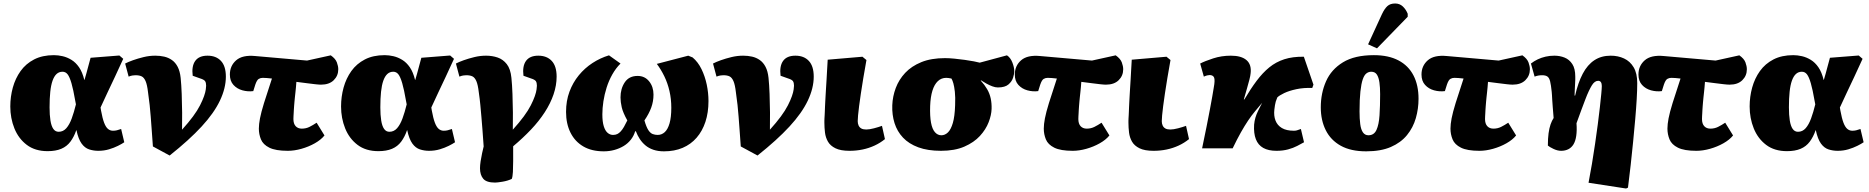

<svg xmlns="http://www.w3.org/2000/svg" viewBox="-20 -850 10710 1100"><path d="M253 16Q181 16 133.5 -20Q86 -56 62.5 -114.5Q39 -173 39 -240Q39 -296 53.5 -348.5Q68 -401 98 -443Q128 -485 175.5 -509.5Q223 -534 289 -534Q313 -534 339 -528Q365 -522 389.5 -507Q414 -492 433 -464.5Q452 -437 463 -392H464Q470 -411 475 -430Q480 -449 486 -471Q492 -493 499 -519L664 -532L686 -513Q662 -459 639 -411Q616 -363 595.5 -319Q575 -275 556 -234L559 -216Q567 -172 576.5 -147Q586 -122 598.5 -111.5Q611 -101 627 -101Q640 -101 649.5 -103.5Q659 -106 674 -111L692 -35Q679 -26 656 -14.5Q633 -3 604.5 5.5Q576 14 543 14Q516 14 491 6Q466 -2 447.5 -27.5Q429 -53 418 -104H417Q404 -66 383.5 -38.5Q363 -11 331 2.5Q299 16 253 16ZM316 -95Q342 -95 360 -115.5Q378 -136 391 -171.5Q404 -207 415 -252L411 -273Q400 -337 389.5 -373Q379 -409 367.5 -424Q356 -439 338 -439Q318 -439 304 -426Q290 -413 281 -387.5Q272 -362 268 -324Q264 -286 264 -235Q264 -191 269 -159.5Q274 -128 285.5 -111.5Q297 -95 316 -95Z M952 41 856 -11Q852 -68 849 -108.5Q846 -149 843.5 -182Q841 -215 837.5 -248Q834 -281 828 -322Q823 -365 814 -385.5Q805 -406 791.5 -412.5Q778 -419 756 -419Q749 -419 739 -417.5Q729 -416 717 -411L697 -486Q714 -495 742 -505Q770 -515 803 -523Q836 -531 870 -531Q897 -531 921 -525.5Q945 -520 965 -506Q985 -492 998 -467Q1011 -442 1015 -404Q1019 -365 1021 -312Q1023 -259 1023.5 -205Q1024 -151 1023 -107Q1060 -148 1085.5 -182.5Q1111 -217 1126 -246.5Q1141 -276 1149 -299Q1157 -322 1159 -337.5Q1161 -353 1161 -359Q1161 -376 1155 -385Q1149 -394 1126 -401L1084 -416Q1077 -471 1098.5 -501Q1120 -531 1169 -531Q1218 -531 1246 -501Q1274 -471 1274 -411Q1274 -345 1240 -273.5Q1206 -202 1135 -125Q1064 -48 952 41Z M1629 14Q1559 14 1523 -4Q1487 -22 1475 -51.5Q1463 -81 1463 -113Q1463 -138 1469.5 -172Q1476 -206 1492.5 -259.5Q1509 -313 1538 -400Q1522 -402 1508.5 -403Q1495 -404 1485 -404Q1473 -404 1462.5 -398Q1452 -392 1443 -366L1431 -328Q1400 -324 1369 -332.5Q1338 -341 1317.5 -363.5Q1297 -386 1297 -423Q1297 -473 1333 -504.5Q1369 -536 1442 -529L1739 -503L1875 -533Q1902 -514 1910 -492.5Q1918 -471 1918 -453Q1918 -416 1892 -390.5Q1866 -365 1819 -365Q1807 -365 1785.5 -367.5Q1764 -370 1736.5 -373.5Q1709 -377 1678 -381Q1677 -365 1675.5 -349.5Q1674 -334 1672.5 -320Q1671 -306 1669.5 -292.5Q1668 -279 1667 -266.5Q1666 -254 1665 -242.5Q1664 -231 1663.5 -220.5Q1663 -210 1662.5 -201Q1662 -192 1661.5 -184Q1661 -176 1661 -168Q1661 -141 1674 -127Q1687 -113 1709 -113Q1733 -113 1753 -123Q1773 -133 1794 -147L1839 -74Q1819 -49 1783.5 -29Q1748 -9 1707 2.5Q1666 14 1629 14Z M2148 16Q2076 16 2028.5 -20Q1981 -56 1957.5 -114.5Q1934 -173 1934 -240Q1934 -296 1948.5 -348.5Q1963 -401 1993 -443Q2023 -485 2070.5 -509.5Q2118 -534 2184 -534Q2208 -534 2234 -528Q2260 -522 2284.5 -507Q2309 -492 2328 -464.5Q2347 -437 2358 -392H2359Q2365 -411 2370 -430Q2375 -449 2381 -471Q2387 -493 2394 -519L2559 -532L2581 -513Q2557 -459 2534 -411Q2511 -363 2490.5 -319Q2470 -275 2451 -234L2454 -216Q2462 -172 2471.5 -147Q2481 -122 2493.5 -111.5Q2506 -101 2522 -101Q2535 -101 2544.5 -103.5Q2554 -106 2569 -111L2587 -35Q2574 -26 2551 -14.5Q2528 -3 2499.5 5.5Q2471 14 2438 14Q2411 14 2386 6Q2361 -2 2342.5 -27.5Q2324 -53 2313 -104H2312Q2299 -66 2278.5 -38.5Q2258 -11 2226 2.5Q2194 16 2148 16ZM2211 -95Q2237 -95 2255 -115.5Q2273 -136 2286 -171.5Q2299 -207 2310 -252L2306 -273Q2295 -337 2284.5 -373Q2274 -409 2262.5 -424Q2251 -439 2233 -439Q2213 -439 2199 -426Q2185 -413 2176 -387.5Q2167 -362 2163 -324Q2159 -286 2159 -235Q2159 -191 2164 -159.5Q2169 -128 2180.5 -111.5Q2192 -95 2211 -95Z M2816 196Q2767 196 2748.5 174Q2730 152 2730 114Q2730 97 2733.5 74Q2737 51 2742 28Q2747 5 2751 -11Q2747 -67 2744 -107.5Q2741 -148 2738 -181.5Q2735 -215 2732 -248Q2729 -281 2723 -322Q2718 -365 2709 -385.5Q2700 -406 2686.5 -412.5Q2673 -419 2651 -419Q2644 -419 2634 -417.5Q2624 -416 2612 -411L2592 -486Q2609 -495 2637 -505Q2665 -515 2698 -523Q2731 -531 2765 -531Q2800 -531 2831 -520.5Q2862 -510 2883.5 -482.5Q2905 -455 2910 -404Q2914 -365 2916 -312Q2918 -259 2918.5 -205Q2919 -151 2918 -107Q2955 -148 2980.5 -182.5Q3006 -217 3021 -246.5Q3036 -276 3044 -299Q3052 -322 3054 -337.5Q3056 -353 3056 -359Q3056 -376 3050 -385Q3044 -394 3021 -401L2979 -416Q2972 -471 2993.5 -501Q3015 -531 3064 -531Q3113 -531 3141 -501Q3169 -471 3169 -411Q3169 -361 3151.5 -309.5Q3134 -258 3101 -207Q3068 -156 3022 -107.5Q2976 -59 2920 -12Q2920 -3 2920 14Q2920 31 2920 47.5Q2920 64 2920 73Q2920 108 2918.5 135.5Q2917 163 2912 175Q2889 186 2859 191Q2829 196 2816 196Z M3439 17Q3370 17 3322 -11Q3274 -39 3248.5 -90Q3223 -141 3223 -209Q3223 -272 3242.5 -324.5Q3262 -377 3296 -418.5Q3330 -460 3374.5 -489Q3419 -518 3469 -533L3535 -486Q3508 -459 3488 -423.5Q3468 -388 3455.5 -348.5Q3443 -309 3437 -269.5Q3431 -230 3431 -195Q3431 -153 3439 -127Q3447 -101 3461 -89Q3475 -77 3492 -77Q3506 -77 3516.5 -82Q3527 -87 3536.5 -97.5Q3546 -108 3555 -123.5Q3564 -139 3574 -160Q3549 -205 3542 -235.5Q3535 -266 3535 -292Q3535 -342 3559.5 -378.5Q3584 -415 3633 -415Q3674 -415 3699 -384Q3724 -353 3724 -308Q3724 -269 3711 -233.5Q3698 -198 3672 -160Q3683 -122 3694.5 -104.5Q3706 -87 3719.5 -82Q3733 -77 3748 -77Q3771 -77 3788.5 -93Q3806 -109 3816 -143.5Q3826 -178 3826 -233Q3826 -283 3815.5 -328.5Q3805 -374 3786 -413Q3767 -452 3743 -484L3923 -531L3948 -521Q3979 -495 3999 -454Q4019 -413 4029 -365.5Q4039 -318 4039 -271Q4039 -205 4021.5 -152Q4004 -99 3971 -61Q3938 -23 3891 -3Q3844 17 3784 17Q3750 17 3723.5 8Q3697 -1 3678 -17Q3659 -33 3645.5 -53.5Q3632 -74 3623 -98H3619Q3611 -71 3594 -49.5Q3577 -28 3553 -13.5Q3529 1 3500 9Q3471 17 3439 17Z M4320 41 4224 -11Q4220 -68 4217 -108.5Q4214 -149 4211.5 -182Q4209 -215 4205.5 -248Q4202 -281 4196 -322Q4191 -365 4182 -385.5Q4173 -406 4159.5 -412.5Q4146 -419 4124 -419Q4117 -419 4107 -417.5Q4097 -416 4085 -411L4065 -486Q4082 -495 4110 -505Q4138 -515 4171 -523Q4204 -531 4238 -531Q4265 -531 4289 -525.5Q4313 -520 4333 -506Q4353 -492 4366 -467Q4379 -442 4383 -404Q4387 -365 4389 -312Q4391 -259 4391.5 -205Q4392 -151 4391 -107Q4428 -148 4453.5 -182.5Q4479 -217 4494 -246.5Q4509 -276 4517 -299Q4525 -322 4527 -337.5Q4529 -353 4529 -359Q4529 -376 4523 -385Q4517 -394 4494 -401L4452 -416Q4445 -471 4466.5 -501Q4488 -531 4537 -531Q4586 -531 4614 -501Q4642 -471 4642 -411Q4642 -345 4608 -273.5Q4574 -202 4503 -125Q4432 -48 4320 41Z M4847 14Q4796 14 4766.5 -0.5Q4737 -15 4723.5 -38.5Q4710 -62 4706.5 -90.5Q4703 -119 4703 -147Q4703 -152 4703 -158Q4703 -164 4703.5 -171.5Q4704 -179 4704.5 -188.5Q4705 -198 4705.5 -210Q4706 -222 4706.5 -236Q4707 -250 4708 -267Q4709 -284 4710 -303.5Q4711 -323 4712.5 -345.5Q4714 -368 4715.5 -393.5Q4717 -419 4718.5 -447.5Q4720 -476 4722 -508L4921 -525L4944 -506Q4934 -451 4926 -402.5Q4918 -354 4912 -314Q4906 -274 4902 -242.5Q4898 -211 4896 -189.5Q4894 -168 4894 -156Q4894 -142 4899 -131Q4904 -120 4914.5 -114Q4925 -108 4943 -108Q4961 -108 4987.5 -115Q5014 -122 5033 -129L5050 -53Q5023 -31 4990.5 -16Q4958 -1 4922 6.5Q4886 14 4847 14Z M5371 14Q5295 14 5241 -6Q5187 -26 5153.5 -61.5Q5120 -97 5105 -144.5Q5090 -192 5092 -247Q5094 -298 5112 -346Q5130 -394 5166 -432.5Q5202 -471 5258.5 -494Q5315 -517 5394 -517Q5418 -517 5448 -514Q5478 -511 5507 -507Q5536 -503 5559.5 -498.5Q5583 -494 5593 -491L5749 -533Q5769 -520 5780 -492Q5791 -464 5791 -441Q5791 -428 5784.5 -406Q5778 -384 5758 -366.5Q5738 -349 5697 -349Q5682 -349 5665 -355.5Q5648 -362 5631.5 -371Q5615 -380 5600 -390L5599 -388Q5621 -364 5635.5 -339Q5650 -314 5656 -286Q5662 -258 5661 -226Q5660 -191 5644 -149.5Q5628 -108 5594 -71Q5560 -34 5505 -10Q5450 14 5371 14ZM5373 -75Q5394 -75 5411 -91.5Q5428 -108 5439 -145.5Q5450 -183 5452 -247Q5454 -294 5450.5 -324.5Q5447 -355 5442 -372.5Q5437 -390 5431 -400Q5421 -402 5414.5 -403Q5408 -404 5401 -404Q5373 -404 5353 -385Q5333 -366 5322 -330.5Q5311 -295 5309 -243Q5307 -184 5314 -147Q5321 -110 5336.5 -92.5Q5352 -75 5373 -75Z M6126 14Q6056 14 6020 -4Q5984 -22 5972 -51.5Q5960 -81 5960 -113Q5960 -138 5966.5 -172Q5973 -206 5989.5 -259.5Q6006 -313 6035 -400Q6019 -402 6005.5 -403Q5992 -404 5982 -404Q5970 -404 5959.5 -398Q5949 -392 5940 -366L5928 -328Q5897 -324 5866 -332.5Q5835 -341 5814.5 -363.5Q5794 -386 5794 -423Q5794 -473 5830 -504.5Q5866 -536 5939 -529L6236 -503L6372 -533Q6399 -514 6407 -492.5Q6415 -471 6415 -453Q6415 -416 6389 -390.5Q6363 -365 6316 -365Q6304 -365 6282.5 -367.5Q6261 -370 6233.5 -373.5Q6206 -377 6175 -381Q6174 -365 6172.5 -349.5Q6171 -334 6169.5 -320Q6168 -306 6166.5 -292.5Q6165 -279 6164 -266.5Q6163 -254 6162 -242.5Q6161 -231 6160.5 -220.5Q6160 -210 6159.5 -201Q6159 -192 6158.5 -184Q6158 -176 6158 -168Q6158 -141 6171 -127Q6184 -113 6206 -113Q6230 -113 6250 -123Q6270 -133 6291 -147L6336 -74Q6316 -49 6280.5 -29Q6245 -9 6204 2.5Q6163 14 6126 14Z M6589 14Q6538 14 6508.5 -0.5Q6479 -15 6465.5 -38.5Q6452 -62 6448.5 -90.5Q6445 -119 6445 -147Q6445 -152 6445 -158Q6445 -164 6445.5 -171.5Q6446 -179 6446.5 -188.5Q6447 -198 6447.5 -210Q6448 -222 6448.5 -236Q6449 -250 6450 -267Q6451 -284 6452 -303.5Q6453 -323 6454.5 -345.5Q6456 -368 6457.5 -393.5Q6459 -419 6460.5 -447.5Q6462 -476 6464 -508L6663 -525L6686 -506Q6676 -451 6668 -402.5Q6660 -354 6654 -314Q6648 -274 6644 -242.5Q6640 -211 6638 -189.5Q6636 -168 6636 -156Q6636 -142 6641 -131Q6646 -120 6656.5 -114Q6667 -108 6685 -108Q6703 -108 6729.5 -115Q6756 -122 6775 -129L6792 -53Q6765 -31 6732.5 -16Q6700 -1 6664 6.5Q6628 14 6589 14Z M7293 14Q7247 14 7217.5 -2.5Q7188 -19 7175 -52.5Q7162 -86 7165 -136Q7167 -157 7172.5 -176Q7178 -195 7188 -215.5Q7198 -236 7211 -261Q7190 -236 7170 -212Q7150 -188 7130.5 -159Q7111 -130 7089.5 -92Q7068 -54 7042 0H6867Q6882 -70 6893 -126.5Q6904 -183 6912 -224.5Q6920 -266 6925 -295.5Q6930 -325 6933 -343Q6936 -361 6937 -368Q6941 -400 6933.5 -410Q6926 -420 6910 -420Q6904 -420 6896 -418Q6888 -416 6877 -411L6856 -486Q6883 -500 6930.5 -515.5Q6978 -531 7032 -531Q7092 -531 7121.5 -505.5Q7151 -480 7145 -430Q7144 -417 7138 -393.5Q7132 -370 7123.5 -341Q7115 -312 7106 -280H7109Q7145 -341 7179.5 -387Q7214 -433 7252 -464Q7290 -495 7338 -510.5Q7386 -526 7450 -525L7505 -365L7498 -346Q7449 -348 7407 -339Q7365 -330 7337 -316.5Q7309 -303 7298 -292Q7292 -278 7289 -268Q7286 -258 7284.5 -247.5Q7283 -237 7281 -222Q7277 -187 7287.5 -159.5Q7298 -132 7324 -116.5Q7350 -101 7393 -101Q7402 -101 7409.5 -103Q7417 -105 7433 -111L7451 -35Q7435 -26 7412 -14Q7389 -2 7359.5 6Q7330 14 7293 14Z M7807 17Q7719 17 7661.5 -15Q7604 -47 7575.5 -104Q7547 -161 7547 -235Q7547 -316 7577 -384Q7607 -452 7674 -493Q7741 -534 7851 -534Q7935 -534 7992 -504Q8049 -474 8078 -418Q8107 -362 8107 -284Q8107 -227 8091.5 -173Q8076 -119 8041 -76Q8006 -33 7948.5 -8Q7891 17 7807 17ZM7820 -75Q7852 -75 7866 -105.5Q7880 -136 7883.5 -189.5Q7887 -243 7887 -310Q7887 -349 7883 -377.5Q7879 -406 7868.5 -422.5Q7858 -439 7836 -439Q7821 -439 7808.5 -429.5Q7796 -420 7787.5 -395.5Q7779 -371 7774 -326Q7769 -281 7769 -212Q7769 -170 7773 -139Q7777 -108 7788.5 -91.5Q7800 -75 7820 -75ZM7869 -573 7818 -596 7897 -768Q7912 -800 7928.5 -815Q7945 -830 7973 -830Q7999 -830 8017 -813Q8035 -796 8045 -771V-754Z M8456 14Q8386 14 8350 -4Q8314 -22 8302 -51.5Q8290 -81 8290 -113Q8290 -138 8296.5 -172Q8303 -206 8319.5 -259.5Q8336 -313 8365 -400Q8349 -402 8335.5 -403Q8322 -404 8312 -404Q8300 -404 8289.5 -398Q8279 -392 8270 -366L8258 -328Q8227 -324 8196 -332.5Q8165 -341 8144.5 -363.5Q8124 -386 8124 -423Q8124 -473 8160 -504.5Q8196 -536 8269 -529L8566 -503L8702 -533Q8729 -514 8737 -492.5Q8745 -471 8745 -453Q8745 -416 8719 -390.5Q8693 -365 8646 -365Q8634 -365 8612.5 -367.5Q8591 -370 8563.5 -373.5Q8536 -377 8505 -381Q8504 -365 8502.5 -349.5Q8501 -334 8499.5 -320Q8498 -306 8496.5 -292.5Q8495 -279 8494 -266.5Q8493 -254 8492 -242.5Q8491 -231 8490.5 -220.5Q8490 -210 8489.5 -201Q8489 -192 8488.5 -184Q8488 -176 8488 -168Q8488 -141 8501 -127Q8514 -113 8536 -113Q8560 -113 8580 -123Q8600 -133 8621 -147L8666 -74Q8646 -49 8610.5 -29Q8575 -9 8534 2.5Q8493 14 8456 14Z M9296 230 9081 197Q9091 146 9100.5 89Q9110 32 9118.5 -26Q9127 -84 9134 -137.5Q9141 -191 9146 -236Q9151 -281 9154 -312.5Q9157 -344 9157 -357Q9157 -371 9152 -379Q9147 -387 9136 -387Q9126 -387 9117 -380.5Q9108 -374 9100 -361Q9092 -348 9082.5 -328Q9073 -308 9063 -281.5Q9053 -255 9040 -220.5Q9027 -186 9012 -144Q9015 -102 9010.5 -71.5Q9006 -41 8994.5 -22.5Q8983 -4 8965 5Q8947 14 8924 14Q8903 14 8880 3Q8857 -8 8848 -16Q8848 -57 8852 -86.5Q8856 -116 8863.5 -137.5Q8871 -159 8881 -174Q8878 -210 8876 -235.5Q8874 -261 8873 -277.5Q8872 -294 8871.5 -305Q8871 -316 8870 -324Q8866 -363 8861 -383.5Q8856 -404 8845.5 -411.5Q8835 -419 8815 -419Q8803 -419 8792.5 -417Q8782 -415 8772 -411L8751 -486Q8769 -500 8790 -510Q8811 -520 8835 -525.5Q8859 -531 8885 -531Q8917 -531 8944 -520Q8971 -509 8988 -483Q9005 -457 9005 -411Q9005 -403 9005 -393.5Q9005 -384 9004 -371.5Q9003 -359 9002.5 -342.5Q9002 -326 9001 -303L9004 -302Q9021 -377 9048 -428Q9075 -479 9114.5 -505Q9154 -531 9208 -531Q9250 -531 9284.5 -515Q9319 -499 9339.5 -464.5Q9360 -430 9360 -374Q9360 -335 9357 -282.5Q9354 -230 9348.5 -167.5Q9343 -105 9336.5 -38.5Q9330 28 9322.5 95Q9315 162 9307 225Z M9699 14Q9629 14 9593 -4Q9557 -22 9545 -51.5Q9533 -81 9533 -113Q9533 -138 9539.5 -172Q9546 -206 9562.5 -259.5Q9579 -313 9608 -400Q9592 -402 9578.5 -403Q9565 -404 9555 -404Q9543 -404 9532.5 -398Q9522 -392 9513 -366L9501 -328Q9470 -324 9439 -332.5Q9408 -341 9387.5 -363.5Q9367 -386 9367 -423Q9367 -473 9403 -504.5Q9439 -536 9512 -529L9809 -503L9945 -533Q9972 -514 9980 -492.5Q9988 -471 9988 -453Q9988 -416 9962 -390.5Q9936 -365 9889 -365Q9877 -365 9855.5 -367.5Q9834 -370 9806.5 -373.5Q9779 -377 9748 -381Q9747 -365 9745.5 -349.5Q9744 -334 9742.5 -320Q9741 -306 9739.5 -292.5Q9738 -279 9737 -266.5Q9736 -254 9735 -242.5Q9734 -231 9733.5 -220.5Q9733 -210 9732.5 -201Q9732 -192 9731.5 -184Q9731 -176 9731 -168Q9731 -141 9744 -127Q9757 -113 9779 -113Q9803 -113 9823 -123Q9843 -133 9864 -147L9909 -74Q9889 -49 9853.5 -29Q9818 -9 9777 2.5Q9736 14 9699 14Z M10218 16Q10146 16 10098.5 -20Q10051 -56 10027.5 -114.5Q10004 -173 10004 -240Q10004 -296 10018.5 -348.5Q10033 -401 10063 -443Q10093 -485 10140.5 -509.5Q10188 -534 10254 -534Q10278 -534 10304 -528Q10330 -522 10354.5 -507Q10379 -492 10398 -464.5Q10417 -437 10428 -392H10429Q10435 -411 10440 -430Q10445 -449 10451 -471Q10457 -493 10464 -519L10629 -532L10651 -513Q10627 -459 10604 -411Q10581 -363 10560.5 -319Q10540 -275 10521 -234L10524 -216Q10532 -172 10541.5 -147Q10551 -122 10563.5 -111.5Q10576 -101 10592 -101Q10605 -101 10614.5 -103.5Q10624 -106 10639 -111L10657 -35Q10644 -26 10621 -14.5Q10598 -3 10569.5 5.5Q10541 14 10508 14Q10481 14 10456 6Q10431 -2 10412.5 -27.5Q10394 -53 10383 -104H10382Q10369 -66 10348.5 -38.5Q10328 -11 10296 2.5Q10264 16 10218 16ZM10281 -95Q10307 -95 10325 -115.5Q10343 -136 10356 -171.5Q10369 -207 10380 -252L10376 -273Q10365 -337 10354.5 -373Q10344 -409 10332.5 -424Q10321 -439 10303 -439Q10283 -439 10269 -426Q10255 -413 10246 -387.5Q10237 -362 10233 -324Q10229 -286 10229 -235Q10229 -191 10234 -159.5Q10239 -128 10250.5 -111.5Q10262 -95 10281 -95Z"/></svg>

Font: Literata Black
Style: Italic
Weight: 900
Italic angle: -2°
Designer: Latin by Veronika Burian and Jose Scaglione. Greek by Irene Vlachou. Cyrillic by Vera Evstafieva
Foundry: TypeTogether
Version: Version 3.002